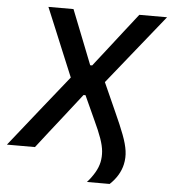

<svg xmlns="http://www.w3.org/2000/svg" viewBox="-77 -766 868 972"><g transform="rotate(5 357.0 -280.0)"><path d="M401 153Q423.5 128 439.2 101.2Q455 74.5 461 47Q466.5 20 464 -8.2Q461.5 -36.5 448.5 -73.5Q435.5 -110.5 410.5 -163.5L355.5 -284H345.5L249 -160.5Q218.5 -122 188.2 -83.2Q158 -44.5 123.5 0H-19Q19.5 -48.5 60.2 -99.5Q101 -150.5 145 -206L273.5 -366.5L219 -497.5Q198 -548 176.5 -600.2Q155 -652.5 129.5 -713H257Q275 -666.5 292.8 -622.5Q310.5 -578.5 326 -538.5L366 -437H376L456.5 -540Q487.5 -580 522 -624.2Q556.5 -668.5 591.5 -713H732.5Q686.5 -655.5 644.2 -603.2Q602 -551 566 -506L447.5 -358.5L512 -214.5Q543 -146.5 560.2 -100.8Q577.5 -55 582.2 -20.5Q587 14 579.5 48Q566.5 106 516.5 153Z"/></g></svg>

Font: Commissioner Medium
Style: Italic
Weight: 500
Italic angle: -12°
Designer: Kostas Bartsokas
Foundry: Kostas Bartsokas
Version: Version 1.000; ttfautohint (v1.8.3)